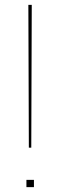

<svg xmlns="http://www.w3.org/2000/svg" viewBox="-20 -772 249 792"><path d="M111 -752 109 -163H99L97 -752ZM120 -30V0H89V-30Z"/></svg>

Font: Hepta Slab Thin
Style: Regular
Weight: 250
Designer: Michael LaGattuta
Foundry: Michael LaGattuta
Version: Version 1.100; ttfautohint (v1.8) -l 8 -r 50 -G 200 -x 14 -D